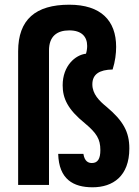

<svg xmlns="http://www.w3.org/2000/svg" viewBox="-20 -785 590 815"><path d="M373 10C459 10 529 -37 529 -155C529 -225 503 -272 433 -331C401 -357 372 -386 372 -427C372 -470 402 -489 458 -490C469 -524 473 -558 473 -586C473 -698 408 -765 274 -765C131 -765 57 -702 57 -567V0H188V-571C188 -631 222 -656 274 -656C327 -656 350 -629 350 -590C350 -579 348 -566 345 -557C300 -552 246 -506 246 -423C246 -368 267 -321 340 -262C390 -220 406 -195 406 -148C406 -111 395 -93 370 -93C356 -93 339 -99 334 -132H227C230 -24 291 10 373 10Z"/></svg>

Font: Kathrein 77 Bold Condensed
Style: Regular
Weight: 700
Width: 3
Designer: Lazydogs Typefoundry, based on Open Sans by Ascender Corporation
Foundry: Lazydogs Typefoundry
Version: Version 1.003;PS 001.003;hotconv 1.0.88;makeotf.lib2.5.64775